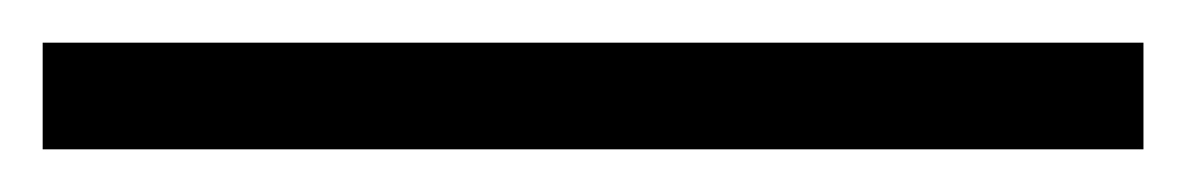

<svg xmlns="http://www.w3.org/2000/svg" viewBox="-28 59 556 90"><path d="M-8 129V79H508V129Z"/></svg>

Font: Libra Serif Modern
Style: Regular
Weight: 400
Designer: Stefan Peev, Context Ltd
Foundry: Stefan Peev, Context Ltd
Version: Version 1.000